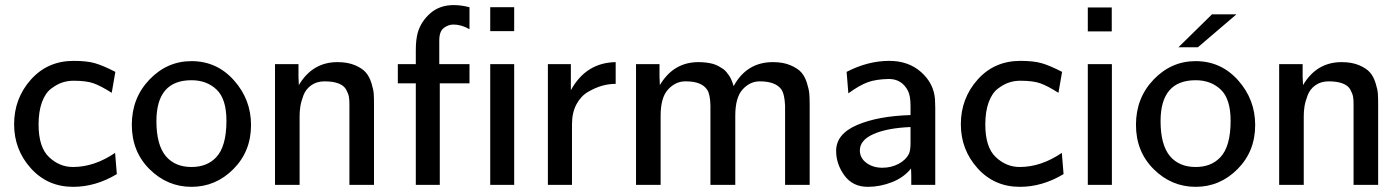

<svg xmlns="http://www.w3.org/2000/svg" viewBox="-20 -723 5476 751"><path d="M35.2 -236.8Q35.2 -337.9 100.6 -411.4Q166 -484.9 268.1 -484.9Q319.8 -484.9 351.3 -475.8Q382.8 -466.8 431.2 -441.9L417 -359.9Q375 -386.7 346.4 -397Q317.9 -407.2 268.1 -407.2Q244.1 -407.2 223.1 -400.1Q202.1 -393.1 179.7 -376Q157.2 -358.9 144 -323Q130.9 -287.1 130.9 -235.8Q130.9 -147 171.9 -108.4Q212.9 -69.8 265.1 -69.8Q349.1 -69.8 430.2 -125L437 -42Q354 7.8 266.1 7.8Q166 7.8 100.6 -64.9Q35.2 -137.7 35.2 -236.8Z M729 -483.9Q828.1 -483.9 895 -408.9Q961.9 -334 961.9 -233.9Q961.9 -130.9 892.8 -61.5Q823.7 7.8 729 7.8Q634.8 7.8 565.2 -61Q495.6 -129.9 495.6 -234.9Q495.6 -339.8 564.7 -411.9Q633.8 -483.9 729 -483.9ZM591.8 -249Q591.8 -156.2 628.9 -111.8Q665 -69.8 729 -69.8Q789.1 -69.8 824.7 -106.9Q865.7 -148.9 865.7 -251Q865.7 -335.9 827.1 -372.6Q788.6 -409.2 729 -409.2Q591.8 -409.2 591.8 -249Z M1055.7 0V-472.2H1147.5V-423.8L1148.9 -390.1Q1202.1 -480 1299.8 -480Q1339.8 -480 1368.2 -468Q1396.5 -456.1 1410.6 -439.9Q1424.8 -423.8 1432.9 -397.9Q1440.9 -372.1 1441.9 -355.5Q1442.9 -338.9 1442.9 -314.9V0H1346.7V-315.9Q1346.7 -333 1344.7 -344.5Q1342.8 -356 1334.2 -372.1Q1325.7 -388.2 1304.2 -396.5Q1282.7 -404.8 1249.5 -404.8Q1218.8 -404.8 1197.3 -389.4Q1175.8 -374 1166.7 -349.6Q1157.7 -325.2 1154.8 -306.6Q1151.9 -288.1 1151.9 -270V0Z M1536.1 -397V-472.2H1606.4V-525.9Q1606.4 -568.8 1614.3 -596.2Q1627.4 -640.1 1663.8 -671.6Q1700.2 -703.1 1754.4 -703.1Q1784.2 -703.1 1816.4 -694.8V-608.9Q1784.2 -627 1753.4 -627Q1733.4 -627 1715.8 -613.5Q1698.2 -600.1 1698.2 -564.9V-472.2H1816.4V-397H1700.2V0H1606.4V-397ZM1897.5 0V-472.2H1991.2V0ZM1897.5 -601.1V-694.8H1991.2V-601.1Z M2123 0V-472.2H2212.9V-370.1Q2272 -478 2388.2 -480V-395Q2361.3 -395 2334.7 -387.5Q2308.1 -379.9 2280 -363.5Q2252 -347.2 2234.6 -314.7Q2217.3 -282.2 2217.3 -236.8V0Z M2467.8 0V-472.2H2559.6V-423.8L2561 -390.1Q2614.3 -480 2711.9 -480Q2729 -480 2743.9 -478Q2758.8 -476.1 2770.3 -472.7Q2781.7 -469.2 2791.7 -463.6Q2801.8 -458 2808.8 -453.1Q2815.9 -448.2 2821.8 -440.7Q2827.6 -433.1 2831.3 -428Q2835 -422.9 2838.9 -415Q2842.8 -407.2 2843.8 -403.6Q2844.7 -399.9 2847.2 -393.6Q2849.6 -387.2 2849.6 -386.2Q2900.9 -480 3002.9 -480Q3003.4 -480 3003.9 -480Q3043 -480 3071.3 -468Q3099.6 -456.1 3113.8 -440.4Q3127.9 -424.8 3136 -399.4Q3144 -374 3145.5 -356.9Q3147 -339.8 3147 -314.9V0H3050.8V-310.1Q3048.8 -356 3035.6 -374Q3012.7 -404.8 2951.7 -404.8Q2913.6 -404.8 2884.8 -373.3Q2856 -341.8 2856 -270V0H2758.8V-310.1Q2757.8 -354 2746.6 -371.1Q2725.1 -404.8 2662.6 -404.8Q2661.6 -404.8 2660.6 -404.8Q2622.6 -404.8 2593.3 -373.3Q2564 -341.8 2564 -270V0Z M3250.5 -132.8Q3250.5 -198.7 3332 -233.9Q3413.6 -269 3541.5 -272.9V-308.1Q3541.5 -349.1 3531.2 -368.2Q3507.3 -414.1 3456.5 -414.1Q3405.8 -413.1 3373.5 -401.1Q3341.3 -389.2 3298.3 -357.9L3291.5 -441.9Q3374.5 -484.9 3458.5 -484.9Q3533.7 -484.9 3583 -440.9Q3632.3 -397 3637.2 -335L3638.2 -301.8V0H3544.4V-36.1L3543.5 -64Q3515.6 -28.8 3469 -10.5Q3422.4 7.8 3374.5 7.8Q3315.4 7.8 3283 -36.6Q3250.5 -81.1 3250.5 -132.8ZM3343.3 -134.8Q3343.3 -105 3368.9 -85.9Q3394.5 -66.9 3431.6 -66.9Q3465.8 -66.9 3494.6 -82Q3523.4 -97.2 3535.6 -122.1Q3541.5 -135.3 3541.5 -163.1V-226.1Q3449.7 -222.2 3396.5 -198.5Q3343.3 -174.8 3343.3 -134.8Z M3738.3 -236.8Q3738.3 -337.9 3803.7 -411.4Q3869.1 -484.9 3971.2 -484.9Q4022.9 -484.9 4054.4 -475.8Q4085.9 -466.8 4134.3 -441.9L4120.1 -359.9Q4078.1 -386.7 4049.6 -397Q4021 -407.2 3971.2 -407.2Q3947.3 -407.2 3926.3 -400.1Q3905.3 -393.1 3882.8 -376Q3860.4 -358.9 3847.2 -323Q3834 -287.1 3834 -235.8Q3834 -147 3875 -108.4Q3916 -69.8 3968.3 -69.8Q4052.2 -69.8 4133.3 -125L4140.1 -42Q4057.1 7.8 3969.2 7.8Q3869.1 7.8 3803.7 -64.9Q3738.3 -137.7 3738.3 -236.8Z M4234.9 0V-472.2H4329.1V0ZM4234.9 -600.1V-693.8H4328.6V-600.1Z M4656.7 -483.9Q4755.9 -483.9 4822.8 -408.9Q4889.6 -334 4889.6 -233.9Q4889.6 -130.9 4820.6 -61.5Q4751.5 7.8 4656.7 7.8Q4562.5 7.8 4492.9 -61Q4423.3 -129.9 4423.3 -234.9Q4423.3 -339.8 4492.4 -411.9Q4561.5 -483.9 4656.7 -483.9ZM4519.5 -249Q4519.5 -156.2 4556.6 -111.8Q4592.8 -69.8 4656.7 -69.8Q4716.8 -69.8 4752.4 -106.9Q4793.5 -148.9 4793.5 -251Q4793.5 -335.9 4754.9 -372.6Q4716.3 -409.2 4656.7 -409.2Q4519.5 -409.2 4519.5 -249ZM4589.4 -538.1 4720.7 -667H4816.4L4665.5 -538.1Z M4983.4 0V-472.2H5075.2V-423.8L5076.7 -390.1Q5129.9 -480 5227.5 -480Q5267.6 -480 5295.9 -468Q5324.2 -456.1 5338.4 -439.9Q5352.5 -423.8 5360.6 -397.9Q5368.7 -372.1 5369.6 -355.5Q5370.6 -338.9 5370.6 -314.9V0H5274.4V-315.9Q5274.4 -333 5272.5 -344.5Q5270.5 -356 5262 -372.1Q5253.4 -388.2 5231.9 -396.5Q5210.4 -404.8 5177.2 -404.8Q5146.5 -404.8 5125 -389.4Q5103.5 -374 5094.5 -349.6Q5085.4 -325.2 5082.5 -306.6Q5079.6 -288.1 5079.6 -270V0Z"/></svg>

Font: CMU Bright
Style: SemiBold
Weight: 600
Version: Version 0.7.0